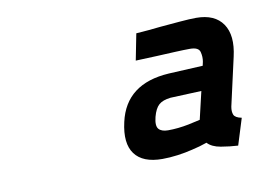

<svg xmlns="http://www.w3.org/2000/svg" viewBox="-45 -736 621 437"><g transform="rotate(-10 265.0 -517.5)"><path d="M474 -456Q472 -445 475 -437.5Q478 -430 493 -427L474 -366Q455 -367 434.5 -370.5Q414 -374 404 -385Q387 -379 369 -375Q353 -371 334.5 -368.5Q316 -366 299 -366Q254 -366 235.5 -391Q217 -416 228 -464Q247 -549 347 -555L426 -559L428 -568Q430 -579 427 -590.5Q424 -602 404 -602Q391 -602 369.5 -601Q348 -600 328 -599Q304 -598 278 -597L290 -658Q320 -660 346 -663Q369 -665 392.5 -667Q416 -669 430 -669Q473 -669 491.5 -642Q510 -615 499 -567ZM341 -500Q323 -498 314 -490Q305 -482 300 -463Q295 -443 301.5 -435.5Q308 -428 323 -428Q346 -428 371 -433Q384 -436 398 -439L413 -503Z"/></g></svg>

Font: Panefresco 750wt
Style: Italic
Weight: 750
Foundry: Campivisivi & Chank Co
Version: Version 1.000